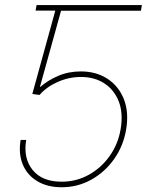

<svg xmlns="http://www.w3.org/2000/svg" viewBox="-20 -748 596 777"><path d="M229.5 -727.5 225.6 -705.1H124L127.9 -727.5ZM229.5 9.8Q171.4 9.8 130.6 -14.9Q89.8 -39.6 72 -82.8Q54.2 -126 63.5 -181.6H85.9Q73.7 -107.4 112.1 -60.1Q150.4 -12.7 229.5 -12.7Q289.1 -12.7 339.6 -40.8Q390.1 -68.8 424.3 -117.4Q458.5 -166 468.3 -226.1Q479 -290 460.7 -337.2Q442.4 -384.3 402.6 -410.4Q362.8 -436.5 307.6 -436.5Q258.8 -436.5 213.6 -416.5Q168.5 -396.5 140.1 -363.8L110.8 -367.7L210 -727.5H554.2L550.3 -704.6H227.1L141.6 -396.5H143.6Q173.3 -422.9 215.3 -440.9Q257.3 -459 307.6 -459Q369.1 -459 414.6 -429.4Q460 -399.9 481 -347.4Q502 -294.9 490.7 -225.1Q479.5 -157.7 442.1 -104.7Q404.8 -51.8 349.6 -21Q294.4 9.8 229.5 9.8Z"/></svg>

Font: Inter 20pt Thin
Style: Italic
Weight: 250
Italic angle: -9.3988°
Version: Version 4.001;git-66647c0bb